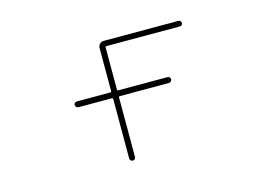

<svg xmlns="http://www.w3.org/2000/svg" viewBox="-75 -689 1150 811"><g transform="rotate(-15 500.0 -283.5)"><path d="M403.3 -36.1V-296.9Q403.3 -300.8 399.4 -300.8H252Q247.1 -300.8 243.2 -304.7Q239.3 -308.6 239.3 -314Q239.3 -319.3 243.2 -322.8Q247.1 -326.2 252 -326.2H399.4Q403.3 -326.2 403.3 -331.1V-519.5Q403.3 -529.3 410.6 -536.6Q418 -543.9 427.7 -543.9H753.9Q759.8 -543.9 763.2 -540Q766.6 -536.1 766.6 -531.2Q766.6 -526.4 763.2 -522.9Q759.8 -519.5 753.9 -519.5H433.6Q428.7 -519.5 428.7 -514.6V-331.1Q428.7 -326.2 433.6 -326.2H648.4Q653.3 -326.2 657.2 -322.8Q661.1 -319.3 661.1 -314Q661.1 -308.6 657.2 -304.7Q653.3 -300.8 648.4 -300.8H433.6Q428.7 -300.8 428.7 -296.9V-36.1Q428.7 -31.2 425.3 -27.3Q421.9 -23.4 416.5 -23.4Q411.1 -23.4 407.2 -27.3Q403.3 -31.2 403.3 -36.1Z"/></g></svg>

Font: Rounded-X Mgen+ 2m thin
Style: Regular
Weight: 100
Designer: [Source Han Sans]
Ryoko NISHIZUKA  (kana & ideographs); Paul D. Hunt (Latin, Greek & Cyrillic); Wenlong ZHANG  (bopomofo
Version: Version 1.059.20150602